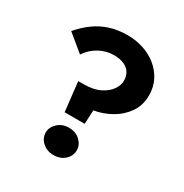

<svg xmlns="http://www.w3.org/2000/svg" viewBox="-171 -853 969 1012"><g transform="rotate(30 313.5 -347.5)"><path d="M420 -500Q420 -474 401 -446Q382 -418 343 -398.5Q304 -379 244 -379H212L232 -201H354L358 -285Q412 -294 461 -321.5Q510 -349 541.5 -394Q573 -439 573 -500Q573 -552 551.5 -592.5Q530 -633 494 -661.5Q458 -690 412.5 -704.5Q367 -719 318 -719Q259 -719 211 -703.5Q163 -688 123 -659Q83 -630 48 -589L150 -505Q178 -547 220 -569.5Q262 -592 308 -592Q343 -592 368.5 -581Q394 -570 407 -549.5Q420 -529 420 -500ZM199 -59Q199 -25 226 -0.5Q253 24 293 24Q335 24 361.5 -0.5Q388 -25 388 -59Q388 -92 361.5 -117Q335 -142 293 -142Q253 -142 226 -117Q199 -92 199 -59Z"/></g></svg>

Font: Glinicke Jost Bold
Style: Bold
Weight: 700
Version: Version 3.710